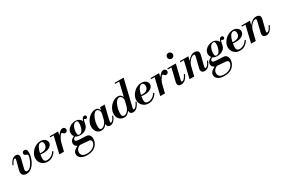

<svg xmlns="http://www.w3.org/2000/svg" viewBox="136 -2322 6181 4213"><g transform="rotate(-30 3226.5 -216.0)"><path d="M205 12Q156 12 122.5 -13.5Q89 -39 89 -93Q89 -113 95 -137L154 -358Q157 -371 158 -379.5Q159 -388 159 -392Q159 -411 143 -411Q125 -411 102.5 -386Q80 -361 48 -298L27 -308Q48 -354 72 -388.5Q96 -423 126 -442.5Q156 -462 195 -462Q234 -462 253.5 -442Q273 -422 273 -387Q273 -379 271 -369Q269 -359 264 -337L208 -111Q204 -94 204 -83Q204 -59 216.5 -47Q229 -35 249 -35Q279 -35 307.5 -57Q336 -79 360 -114Q384 -149 402 -187.5Q420 -226 430 -260.5Q440 -295 440 -315Q440 -333 432 -341.5Q424 -350 411.5 -354Q399 -358 386.5 -363Q374 -368 365.5 -378Q357 -388 357 -408Q357 -433 372 -449Q387 -465 415 -465Q447 -465 464.5 -442.5Q482 -420 482 -370Q482 -329 470.5 -278.5Q459 -228 436 -177Q413 -126 379.5 -83Q346 -40 302 -14Q258 12 205 12Z M738 12Q674 12 628.5 -16Q583 -44 558.5 -88.5Q534 -133 534 -184Q534 -236 558 -285.5Q582 -335 622.5 -375Q663 -415 714.5 -438.5Q766 -462 821 -462Q865 -462 899 -446.5Q933 -431 953 -403.5Q973 -376 973 -341Q973 -301 947 -269Q921 -237 873 -218.5Q825 -200 759 -200Q735 -200 708 -202Q681 -204 660 -207Q639 -210 632 -211L637 -241Q654 -234 673.5 -232.5Q693 -231 723 -231Q776 -231 809 -248Q842 -265 857 -293Q872 -321 872 -355Q872 -392 856.5 -412Q841 -432 813 -432Q786 -432 762.5 -412Q739 -392 720.5 -353Q702 -314 688 -257.5Q674 -201 667 -127Q663 -73 683.5 -48Q704 -23 751 -23Q796 -23 845 -48.5Q894 -74 937 -141L959 -124Q923 -63 867.5 -25.5Q812 12 738 12Z M1036 0 1144 -450H1266L1154 0ZM1050 -423V-450H1254V-423ZM1199 -185 1242 -363H1249Q1281 -409 1313.5 -435.5Q1346 -462 1381 -462Q1403 -462 1417 -452.5Q1431 -443 1438 -429Q1445 -415 1445 -400Q1445 -379 1430.5 -359.5Q1416 -340 1387 -340Q1365 -340 1353 -350.5Q1341 -361 1333.5 -371Q1326 -381 1315 -381Q1302 -381 1285.5 -363Q1269 -345 1252 -316Q1235 -287 1220.5 -252.5Q1206 -218 1199 -185Z M1564 322Q1463 322 1406 282Q1349 242 1349 176Q1349 139 1374 107Q1399 75 1450 49.5Q1501 24 1579 5L1610 16Q1538 38 1498.5 62.5Q1459 87 1444 115Q1429 143 1429 176Q1429 232 1465.5 261Q1502 290 1575 290Q1634 290 1678 273Q1722 256 1751 230Q1780 204 1794.5 175Q1809 146 1809 122Q1809 93 1791 79Q1773 65 1741 63L1514 46Q1495 45 1470.5 33Q1446 21 1427.5 -2Q1409 -25 1409 -61Q1409 -97 1426.5 -121.5Q1444 -146 1468.5 -162.5Q1493 -179 1516 -187Q1539 -195 1550 -197L1548 -166Q1480 -154 1480 -107Q1480 -87 1498.5 -76.5Q1517 -66 1577 -63L1746 -55Q1801 -53 1828.5 -17Q1856 19 1856 75Q1856 119 1838.5 162.5Q1821 206 1786 242.5Q1751 279 1695.5 300.5Q1640 322 1564 322ZM1647 -134Q1589 -134 1552.5 -155.5Q1516 -177 1499.5 -210.5Q1483 -244 1483 -278Q1483 -332 1515 -373.5Q1547 -415 1598 -438.5Q1649 -462 1705 -462Q1750 -462 1785 -444Q1820 -426 1841 -394Q1862 -362 1862 -321Q1862 -264 1832.5 -221.5Q1803 -179 1754.5 -156.5Q1706 -134 1647 -134ZM1637 -156Q1668 -156 1690.5 -177.5Q1713 -199 1727.5 -232.5Q1742 -266 1749.5 -303.5Q1757 -341 1757 -375Q1757 -407 1748 -423.5Q1739 -440 1713 -440Q1683 -440 1660.5 -420.5Q1638 -401 1622.5 -369.5Q1607 -338 1599.5 -301Q1592 -264 1592 -229Q1592 -193 1601.5 -174.5Q1611 -156 1637 -156ZM1857 -285 1848 -372H1853Q1868 -417 1885.5 -440Q1903 -463 1930 -463Q1951 -463 1963 -451Q1975 -439 1975 -422Q1975 -409 1965.5 -395Q1956 -381 1935 -381Q1923 -381 1916.5 -386Q1910 -391 1905.5 -395.5Q1901 -400 1896 -400Q1887 -400 1878.5 -372.5Q1870 -345 1857 -285Z M2102 12Q2060 12 2023.5 -10Q1987 -32 1965 -72.5Q1943 -113 1943 -170Q1943 -228 1966.5 -280.5Q1990 -333 2028 -374Q2066 -415 2113.5 -438.5Q2161 -462 2209 -462Q2250 -462 2273 -443Q2296 -424 2309 -390H2315L2293 -299Q2294 -309 2295 -317.5Q2296 -326 2296 -334Q2296 -375 2275 -401.5Q2254 -428 2225 -428Q2198 -428 2174.5 -407.5Q2151 -387 2131.5 -353Q2112 -319 2098 -277.5Q2084 -236 2077 -193Q2070 -150 2070 -112Q2070 -66 2083 -45.5Q2096 -25 2122 -25Q2144 -25 2170.5 -40Q2197 -55 2223 -91Q2249 -127 2267 -189L2245 -70H2239Q2219 -36 2183 -12Q2147 12 2102 12ZM2324 12Q2303 12 2284.5 3Q2266 -6 2255 -25Q2244 -44 2244 -76Q2244 -89 2247 -106Q2250 -123 2257 -154L2329 -450H2445L2364 -117Q2359 -95 2356.5 -80Q2354 -65 2354 -57Q2354 -36 2369 -36Q2385 -36 2411.5 -64Q2438 -92 2464 -156L2487 -147Q2473 -108 2449.5 -71.5Q2426 -35 2394.5 -11.5Q2363 12 2324 12Z M2904 12Q2868 12 2845.5 -8Q2823 -28 2823 -72Q2823 -86 2825.5 -103.5Q2828 -121 2836 -153L2980 -754H3101L2941 -92Q2938 -79 2937 -71Q2936 -63 2936 -59Q2936 -40 2953 -40Q2973 -40 3001 -67Q3029 -94 3061 -164L3084 -155Q3066 -112 3041 -74Q3016 -36 2982 -12Q2948 12 2904 12ZM2676 12Q2633 12 2595 -9.5Q2557 -31 2534 -71Q2511 -111 2511 -169Q2511 -227 2535 -280Q2559 -333 2598.5 -374Q2638 -415 2685.5 -438.5Q2733 -462 2781 -462Q2823 -462 2848 -443Q2873 -424 2888 -389H2895L2872 -298Q2874 -309 2874.5 -317.5Q2875 -326 2875 -334Q2875 -374 2851 -401Q2827 -428 2795 -428Q2768 -428 2744 -407.5Q2720 -387 2701 -353.5Q2682 -320 2668 -278.5Q2654 -237 2646.5 -194Q2639 -151 2639 -114Q2639 -65 2653.5 -45Q2668 -25 2696 -25Q2717 -25 2744.5 -38.5Q2772 -52 2799.5 -88Q2827 -124 2846 -189L2824 -70H2817Q2798 -39 2762 -13.5Q2726 12 2676 12ZM2871 -727V-754H3066V-727Z M3296 12Q3232 12 3186.5 -16Q3141 -44 3116.5 -88.5Q3092 -133 3092 -184Q3092 -236 3116 -285.5Q3140 -335 3180.5 -375Q3221 -415 3272.5 -438.5Q3324 -462 3379 -462Q3423 -462 3457 -446.5Q3491 -431 3511 -403.5Q3531 -376 3531 -341Q3531 -301 3505 -269Q3479 -237 3431 -218.5Q3383 -200 3317 -200Q3293 -200 3266 -202Q3239 -204 3218 -207Q3197 -210 3190 -211L3195 -241Q3212 -234 3231.5 -232.5Q3251 -231 3281 -231Q3334 -231 3367 -248Q3400 -265 3415 -293Q3430 -321 3430 -355Q3430 -392 3414.5 -412Q3399 -432 3371 -432Q3344 -432 3320.5 -412Q3297 -392 3278.5 -353Q3260 -314 3246 -257.5Q3232 -201 3225 -127Q3221 -73 3241.5 -48Q3262 -23 3309 -23Q3354 -23 3403 -48.5Q3452 -74 3495 -141L3517 -124Q3481 -63 3425.5 -25.5Q3370 12 3296 12Z M3594 0 3702 -450H3824L3712 0ZM3608 -423V-450H3812V-423ZM3757 -185 3800 -363H3807Q3839 -409 3871.5 -435.5Q3904 -462 3939 -462Q3961 -462 3975 -452.5Q3989 -443 3996 -429Q4003 -415 4003 -400Q4003 -379 3988.5 -359.5Q3974 -340 3945 -340Q3923 -340 3911 -350.5Q3899 -361 3891.5 -371Q3884 -381 3873 -381Q3860 -381 3843.5 -363Q3827 -345 3810 -316Q3793 -287 3778.5 -252.5Q3764 -218 3757 -185Z M4220 -586Q4190 -586 4168.5 -607.5Q4147 -629 4147 -659Q4147 -690 4168.5 -712Q4190 -734 4220 -734Q4251 -734 4273 -712Q4295 -690 4295 -659Q4295 -629 4273 -607.5Q4251 -586 4220 -586ZM4119 12Q4081 12 4059 -7.5Q4037 -27 4037 -63Q4037 -73 4039 -85Q4041 -97 4047 -120L4127 -450H4248L4161 -92Q4158 -79 4157 -71Q4156 -63 4156 -59Q4156 -38 4174 -38Q4194 -38 4223 -65Q4252 -92 4284 -161L4307 -152Q4288 -104 4261 -67Q4234 -30 4198.5 -9Q4163 12 4119 12ZM4032 -423V-450H4213V-423Z M4719 12Q4678 12 4655 -8.5Q4632 -29 4632 -66Q4632 -75 4633.5 -82.5Q4635 -90 4636 -97L4700 -358Q4702 -365 4703.5 -374Q4705 -383 4705 -390Q4705 -405 4697.5 -411.5Q4690 -418 4677 -418Q4659 -418 4635 -405Q4611 -392 4587 -367Q4563 -342 4542.5 -308Q4522 -274 4511 -232L4540 -356H4547Q4577 -397 4622.5 -429.5Q4668 -462 4725 -462Q4764 -462 4793.5 -443Q4823 -424 4823 -382Q4823 -363 4817 -337L4755 -93Q4752 -80 4751 -72Q4750 -64 4750 -59Q4750 -37 4769 -37Q4789 -37 4815 -65.5Q4841 -94 4870 -161L4893 -152Q4872 -99 4845.5 -62Q4819 -25 4787.5 -6.5Q4756 12 4719 12ZM4336 0 4443 -450H4565L4454 0ZM4349 -423V-450H4553V-423Z M5039 322Q4938 322 4881 282Q4824 242 4824 176Q4824 139 4849 107Q4874 75 4925 49.5Q4976 24 5054 5L5085 16Q5013 38 4973.5 62.5Q4934 87 4919 115Q4904 143 4904 176Q4904 232 4940.5 261Q4977 290 5050 290Q5109 290 5153 273Q5197 256 5226 230Q5255 204 5269.5 175Q5284 146 5284 122Q5284 93 5266 79Q5248 65 5216 63L4989 46Q4970 45 4945.5 33Q4921 21 4902.5 -2Q4884 -25 4884 -61Q4884 -97 4901.5 -121.5Q4919 -146 4943.5 -162.5Q4968 -179 4991 -187Q5014 -195 5025 -197L5023 -166Q4955 -154 4955 -107Q4955 -87 4973.5 -76.5Q4992 -66 5052 -63L5221 -55Q5276 -53 5303.5 -17Q5331 19 5331 75Q5331 119 5313.5 162.5Q5296 206 5261 242.5Q5226 279 5170.5 300.5Q5115 322 5039 322ZM5122 -134Q5064 -134 5027.5 -155.5Q4991 -177 4974.5 -210.5Q4958 -244 4958 -278Q4958 -332 4990 -373.5Q5022 -415 5073 -438.5Q5124 -462 5180 -462Q5225 -462 5260 -444Q5295 -426 5316 -394Q5337 -362 5337 -321Q5337 -264 5307.5 -221.5Q5278 -179 5229.5 -156.5Q5181 -134 5122 -134ZM5112 -156Q5143 -156 5165.5 -177.5Q5188 -199 5202.5 -232.5Q5217 -266 5224.5 -303.5Q5232 -341 5232 -375Q5232 -407 5223 -423.5Q5214 -440 5188 -440Q5158 -440 5135.5 -420.5Q5113 -401 5097.5 -369.5Q5082 -338 5074.5 -301Q5067 -264 5067 -229Q5067 -193 5076.5 -174.5Q5086 -156 5112 -156ZM5332 -285 5323 -372H5328Q5343 -417 5360.5 -440Q5378 -463 5405 -463Q5426 -463 5438 -451Q5450 -439 5450 -422Q5450 -409 5440.5 -395Q5431 -381 5410 -381Q5398 -381 5391.5 -386Q5385 -391 5380.5 -395.5Q5376 -400 5371 -400Q5362 -400 5353.5 -372.5Q5345 -345 5332 -285Z M5614 12Q5550 12 5504.5 -16Q5459 -44 5434.5 -88.5Q5410 -133 5410 -184Q5410 -236 5434 -285.5Q5458 -335 5498.5 -375Q5539 -415 5590.5 -438.5Q5642 -462 5697 -462Q5741 -462 5775 -446.5Q5809 -431 5829 -403.5Q5849 -376 5849 -341Q5849 -301 5823 -269Q5797 -237 5749 -218.5Q5701 -200 5635 -200Q5611 -200 5584 -202Q5557 -204 5536 -207Q5515 -210 5508 -211L5513 -241Q5530 -234 5549.5 -232.5Q5569 -231 5599 -231Q5652 -231 5685 -248Q5718 -265 5733 -293Q5748 -321 5748 -355Q5748 -392 5732.5 -412Q5717 -432 5689 -432Q5662 -432 5638.5 -412Q5615 -392 5596.5 -353Q5578 -314 5564 -257.5Q5550 -201 5543 -127Q5539 -73 5559.5 -48Q5580 -23 5627 -23Q5672 -23 5721 -48.5Q5770 -74 5813 -141L5835 -124Q5799 -63 5743.5 -25.5Q5688 12 5614 12Z M6279 12Q6238 12 6215 -8.5Q6192 -29 6192 -66Q6192 -75 6193.5 -82.5Q6195 -90 6196 -97L6260 -358Q6262 -365 6263.5 -374Q6265 -383 6265 -390Q6265 -405 6257.5 -411.5Q6250 -418 6237 -418Q6219 -418 6195 -405Q6171 -392 6147 -367Q6123 -342 6102.5 -308Q6082 -274 6071 -232L6100 -356H6107Q6137 -397 6182.5 -429.5Q6228 -462 6285 -462Q6324 -462 6353.5 -443Q6383 -424 6383 -382Q6383 -363 6377 -337L6315 -93Q6312 -80 6311 -72Q6310 -64 6310 -59Q6310 -37 6329 -37Q6349 -37 6375 -65.5Q6401 -94 6430 -161L6453 -152Q6432 -99 6405.5 -62Q6379 -25 6347.5 -6.5Q6316 12 6279 12ZM5896 0 6003 -450H6125L6014 0ZM5909 -423V-450H6113V-423Z"/></g></svg>

Font: Libre Bodoni Medium
Style: Italic
Weight: 500
Italic angle: -13°
Designer: Pablo Impallari, Rodrigo Fuenzalida
Foundry: Impallari Type
Version: Version 2.005;gftools[0.9.23]